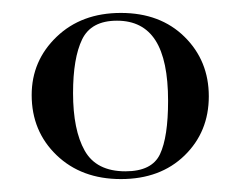

<svg xmlns="http://www.w3.org/2000/svg" viewBox="-20 -650 372 297"><path d="M29 -503Q29 -556 67.5 -593Q106 -630 167 -630Q228 -630 265.5 -593Q303 -556 303 -501Q303 -446 265.5 -409.5Q228 -373 167 -373Q106 -373 67.5 -410Q29 -447 29 -503ZM240 -494Q240 -557 220.5 -587.5Q201 -618 161 -618Q121 -618 107 -589Q93 -560 93 -506Q93 -449 111 -417Q129 -385 174 -385Q215 -385 227.5 -411.5Q240 -438 240 -494Z"/></svg>

Font: Cormorant Unicase Medium
Style: Regular
Weight: 500
Designer: Christian Thalmann (Catharsis Fonts)
Foundry: Catharsis Fonts
Version: Version 4.000